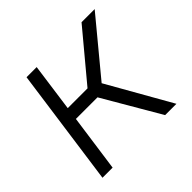

<svg xmlns="http://www.w3.org/2000/svg" viewBox="-136 -674 817 817"><g transform="rotate(-45 272.5 -265.5)"><path d="M423 0H491L328 -287L530 -531H451L270 -314H151L181 -531H120L46 0H107L143 -257H273Z"/></g></svg>

Font: Mluvka Light
Style: Italic
Weight: 300
Italic angle: -8°
Designer: Modified by Jiří Krblich, Original typeface by Gumpita Rahayu
Foundry: Gumpita Rahayu & Jiří Krblich
Version: Version 2.000;Glyphs 3.1.1 (3134)